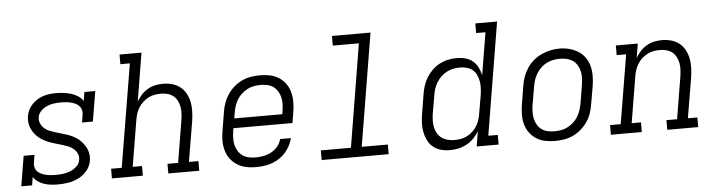

<svg xmlns="http://www.w3.org/2000/svg" viewBox="-46 -938 4292 1150"><g transform="rotate(-5 2100.0 -363.5)"><path d="M261 8Q240 8 219 5.5Q198 3 178.5 -3.5Q159 -10 142.5 -21.5Q126 -33 115 -50L107 0H42L72 -181H137L130 -136Q127 -121 130.5 -106.5Q134 -92 143.5 -82Q153 -72 166 -66Q179 -60 193 -56.5Q207 -53 222 -51.5Q237 -50 252 -50Q274 -50 296 -52.5Q318 -55 340 -63.5Q362 -72 380 -88.5Q398 -105 401 -128Q405 -147 397 -164.5Q389 -182 375.5 -194Q362 -206 344.5 -213Q327 -220 309 -225.5Q291 -231 272.5 -236Q254 -241 236.5 -247.5Q219 -254 202.5 -262.5Q186 -271 172 -282.5Q158 -294 146.5 -308.5Q135 -323 127.5 -339.5Q120 -356 117.5 -375Q115 -394 118 -414Q121 -434 130 -452Q139 -470 153 -485Q167 -500 185 -511Q203 -522 222.5 -528Q242 -534 261 -536Q280 -538 299 -538Q322 -538 345 -535Q368 -532 389 -525.5Q410 -519 428.5 -507Q447 -495 459 -477L468 -530H533L503 -349H438L445 -394Q448 -409 444.5 -423Q441 -437 431.5 -447.5Q422 -458 409 -464Q396 -470 382.5 -473.5Q369 -477 354 -478.5Q339 -480 324 -480Q303 -480 281.5 -477.5Q260 -475 239.5 -466.5Q219 -458 202 -441Q185 -424 182 -403Q179 -383 186.5 -366Q194 -349 207.5 -336.5Q221 -324 238.5 -317Q256 -310 274 -304.5Q292 -299 310 -294Q328 -289 345.5 -283Q363 -277 379.5 -268.5Q396 -260 410 -248.5Q424 -237 435.5 -222.5Q447 -208 455 -191.5Q463 -175 465.5 -156Q468 -137 465 -118Q460 -85 438 -58.5Q416 -32 386 -17Q356 -2 324.5 3Q293 8 261 8Z M587 0V-58H651L754 -677H697V-735H829L781 -444Q793 -466 810 -484.5Q827 -503 848.5 -515.5Q870 -528 893.5 -533Q917 -538 941 -538Q969 -538 996 -530.5Q1023 -523 1044 -506.5Q1065 -490 1078 -466Q1091 -442 1096.5 -415Q1102 -388 1101 -359.5Q1100 -331 1096 -302L1055 -58H1112V0H926V-58H990L1032 -312Q1035 -332 1036 -352.5Q1037 -373 1033.5 -392Q1030 -411 1021 -428.5Q1012 -446 997 -458Q982 -470 962.5 -475Q943 -480 923 -480Q923 -480 923 -480Q923 -480 923 -480Q903 -480 884 -476.5Q865 -473 847 -463.5Q829 -454 814 -440Q799 -426 788.5 -409Q778 -392 772 -373Q766 -354 763 -335L717 -58H773V0Z M1455 8Q1432 8 1409.5 5Q1387 2 1366.5 -6Q1346 -14 1329 -27Q1312 -40 1299 -57Q1286 -74 1278.5 -94.5Q1271 -115 1268 -137Q1265 -159 1266.5 -182Q1268 -205 1272 -228L1290 -338Q1294 -365 1303.5 -391.5Q1313 -418 1329 -442Q1345 -466 1367.5 -485.5Q1390 -505 1416 -517Q1442 -529 1469.5 -533.5Q1497 -538 1524 -538Q1554 -538 1583.5 -532Q1613 -526 1637 -510.5Q1661 -495 1677.5 -472Q1694 -449 1701.5 -421Q1709 -393 1709 -362.5Q1709 -332 1704 -302L1693 -236H1338L1335 -218Q1332 -197 1331.5 -176Q1331 -155 1335.5 -135.5Q1340 -116 1350.5 -99Q1361 -82 1377 -70.5Q1393 -59 1413.5 -54.5Q1434 -50 1455 -50Q1479 -50 1503 -54.5Q1527 -59 1549.5 -71Q1572 -83 1588.5 -103Q1605 -123 1611 -147H1676Q1667 -111 1645.5 -80Q1624 -49 1592.5 -28.5Q1561 -8 1525.5 0Q1490 8 1455 8ZM1348 -294H1637L1640 -312Q1643 -332 1644 -353Q1645 -374 1640.5 -393.5Q1636 -413 1625.5 -430.5Q1615 -448 1599.5 -459.5Q1584 -471 1564 -475.5Q1544 -480 1523 -480Q1503 -480 1482.5 -476.5Q1462 -473 1443 -463Q1424 -453 1408 -438.5Q1392 -424 1381 -406Q1370 -388 1363.5 -368Q1357 -348 1354 -328Z M1848 0V-58H2029L2131 -677H1974V-735H2206L2094 -58H2251V0Z M2619 8Q2591 8 2564 0.5Q2537 -7 2517 -24Q2497 -41 2485.5 -65Q2474 -89 2469 -116Q2464 -143 2465.5 -171.5Q2467 -200 2472 -228L2490 -338Q2494 -364 2502 -389.5Q2510 -415 2524.5 -438.5Q2539 -462 2559.5 -482Q2580 -502 2604.5 -514.5Q2629 -527 2655 -532.5Q2681 -538 2707 -538Q2734 -538 2759.5 -531Q2785 -524 2803.5 -508Q2822 -492 2833.5 -469.5Q2845 -447 2850 -422L2892 -677H2836V-735H2967L2855 -58H2912V0H2780L2795 -91Q2782 -68 2762.5 -48Q2743 -28 2719 -15.5Q2695 -3 2669.5 2.5Q2644 8 2619 8ZM2652 -50Q2652 -50 2652 -50Q2652 -50 2652 -50Q2671 -50 2690.5 -53.5Q2710 -57 2728 -66.5Q2746 -76 2761 -90Q2776 -104 2786.5 -121Q2797 -138 2803 -157Q2809 -176 2812 -195L2831 -305Q2834 -326 2835 -347Q2836 -368 2832.5 -388Q2829 -408 2820.5 -426Q2812 -444 2797 -456.5Q2782 -469 2762.5 -474.5Q2743 -480 2722 -480Q2701 -480 2681 -476Q2661 -472 2642.5 -462.5Q2624 -453 2608 -438Q2592 -423 2581 -405Q2570 -387 2563.5 -367.5Q2557 -348 2554 -328L2535 -218Q2532 -198 2531.5 -177Q2531 -156 2535 -136.5Q2539 -117 2549 -100Q2559 -83 2575 -71.5Q2591 -60 2611 -55Q2631 -50 2652 -50Z M3251 8Q3221 8 3191.5 2Q3162 -4 3138 -19.5Q3114 -35 3097.5 -58Q3081 -81 3073.5 -109Q3066 -137 3066.5 -167.5Q3067 -198 3072 -228L3090 -338Q3094 -365 3103.5 -391.5Q3113 -418 3129 -442.5Q3145 -467 3167.5 -486Q3190 -505 3216 -517Q3242 -529 3269.5 -535Q3297 -541 3324 -541Q3355 -541 3383.5 -533.5Q3412 -526 3436.5 -511Q3461 -496 3477.5 -472.5Q3494 -449 3501.5 -421Q3509 -393 3509 -362.5Q3509 -332 3504 -302L3485 -192Q3481 -165 3472 -138.5Q3463 -112 3446.5 -88Q3430 -64 3407.5 -44.5Q3385 -25 3359 -13Q3333 -1 3305.5 3.5Q3278 8 3251 8ZM3252 -50Q3273 -50 3293 -53.5Q3313 -57 3332 -67Q3351 -77 3367 -91.5Q3383 -106 3394 -124Q3405 -142 3411.5 -162Q3418 -182 3422 -202L3440 -312Q3443 -333 3444 -354Q3445 -375 3440.5 -394.5Q3436 -414 3425.5 -431.5Q3415 -449 3398.5 -460Q3382 -471 3362 -475.5Q3342 -480 3321 -480Q3301 -480 3281 -476Q3261 -472 3242 -462.5Q3223 -453 3207.5 -438Q3192 -423 3181 -405Q3170 -387 3163.5 -367.5Q3157 -348 3154 -328L3135 -218Q3132 -198 3131.5 -177Q3131 -156 3135 -136.5Q3139 -117 3149.5 -99.5Q3160 -82 3175.5 -70.5Q3191 -59 3211 -54.5Q3231 -50 3252 -50Z M3587 0V-58H3651L3720 -472H3663V-530H3795L3781 -444Q3793 -466 3810 -484.5Q3827 -503 3848.5 -515.5Q3870 -528 3893.5 -533Q3917 -538 3941 -538Q3969 -538 3996 -530.5Q4023 -523 4044 -506.5Q4065 -490 4078 -466Q4091 -442 4096.5 -415Q4102 -388 4101 -359.5Q4100 -331 4096 -302L4055 -58H4112V0H3926V-58H3990L4032 -312Q4035 -332 4036 -352.5Q4037 -373 4033.5 -392Q4030 -411 4021 -428.5Q4012 -446 3997 -458Q3982 -470 3962.5 -475Q3943 -480 3923 -480Q3923 -480 3923 -480Q3923 -480 3923 -480Q3903 -480 3884 -476.5Q3865 -473 3847 -463.5Q3829 -454 3814 -440Q3799 -426 3788.5 -409Q3778 -392 3772 -373Q3766 -354 3763 -335L3717 -58H3773V0Z"/></g></svg>

Font: Iosevka Curly Slab LtExObl
Style: Regular
Weight: 300
Width: 7
Italic angle: -9°
Monospace: yes
Designer: Belleve Invis
Foundry: Belleve Invis
Version: Version 11.1.0; ttfautohint (v1.8.3)